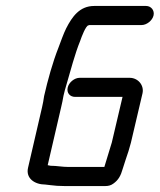

<svg xmlns="http://www.w3.org/2000/svg" viewBox="-20 -662 536 644"><path d="M132 -43 149 -41C163 -39 179 -38 195 -38H334C343 -38 352 -40 360 -46C377 -58 385 -72 392 -97L401 -125C405 -136 408 -146 411 -155L419 -183L458 -349C464 -376 443 -401 415 -401H247C230 -401 211 -386 207 -368C203 -350 215 -337 232 -337H391L355 -184C347 -157 338 -129 330 -102H210C188 -102 171 -106 150 -106C146 -107 143 -107 140 -108L185 -302C188 -315 191 -328 193 -341C196 -354 199 -365 202 -375C217 -426 231 -481 249 -525C253 -537 268 -577 277 -577C279 -578 280 -578 281 -578H455C472 -578 491 -593 495 -610C499 -627 487 -642 470 -642H296C247 -642 222 -606 202 -567C193 -549 184 -523 176 -502C157 -454 140 -393 128 -340C126 -327 124 -314 121 -302L74 -99C66 -64 96 -43 132 -43Z"/></svg>

Font: Electronic
Style: SeBdIt
Weight: 600
Version: Version 1.011